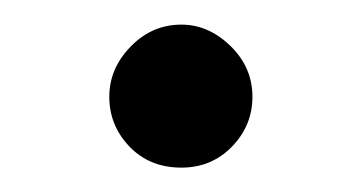

<svg xmlns="http://www.w3.org/2000/svg" viewBox="-20 -374 294 156"><path d="M127.4 -237.8Q101.6 -237.8 85.2 -254.9Q68.8 -272 68.8 -295.4Q68.8 -318.4 86.2 -336.2Q103.5 -354 127.4 -354Q149.4 -354 167.2 -336.7Q185.1 -319.3 185.1 -295.4Q185.1 -272 168.5 -254.9Q151.9 -237.8 127.4 -237.8Z"/></svg>

Font: Libertinage
Style: l
Weight: 400
Designer: OSP
Foundry: OSP
Version: Version 1.0; 2008; OFL relea